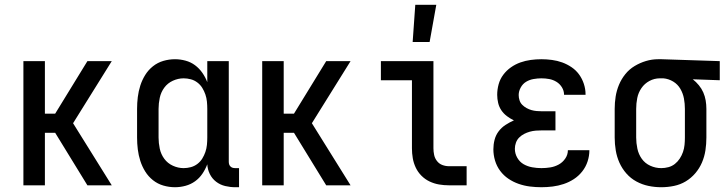

<svg xmlns="http://www.w3.org/2000/svg" viewBox="-20 -776 3040 804"><path d="M78 0V-520H168V-300H211L346 -520H448L286 -260L448 0H346L211 -220H168V0Z M713 8Q688 8 664 1Q640 -6 620.5 -21.5Q601 -37 588 -58Q575 -79 567.5 -102.5Q560 -126 557 -150.5Q554 -175 554 -200V-320Q554 -345 557 -369.5Q560 -394 567.5 -417.5Q575 -441 588 -462Q601 -483 620.5 -498.5Q640 -514 664 -521Q688 -528 713 -528Q735 -528 757 -522Q779 -516 796.5 -503Q814 -490 827 -471.5Q840 -453 848 -432V-520H938V-99Q938 -93 939.5 -88Q941 -83 945 -79Q949 -75 954 -73.5Q959 -72 965 -72H981V8H965Q944 8 923 3Q902 -2 885 -15Q868 -28 858.5 -47.5Q849 -67 848 -88Q840 -67 827.5 -48.5Q815 -30 797 -17Q779 -4 757 2Q735 8 713 8ZM749 -72Q764 -72 779 -76Q794 -80 806.5 -89.5Q819 -99 827 -112Q835 -125 840 -139.5Q845 -154 846.5 -169.5Q848 -185 848 -200V-320Q848 -335 846.5 -350.5Q845 -366 840 -380.5Q835 -395 827 -408Q819 -421 806.5 -430.5Q794 -440 779 -444Q764 -448 749 -448Q726 -448 704 -438Q682 -428 668 -409Q654 -390 649 -366.5Q644 -343 644 -320V-200Q644 -177 649 -153.5Q654 -130 668 -111Q682 -92 704 -82Q726 -72 749 -72Z M1078 0V-520H1168V-300H1211L1346 -520H1448L1286 -260L1448 0H1346L1211 -220H1168V0Z M1708 -600 1719 -756H1807L1779 -600ZM1860 0Q1839 0 1818.5 -3.5Q1798 -7 1779 -16Q1760 -25 1745 -40Q1730 -55 1721 -74Q1712 -93 1708.5 -113.5Q1705 -134 1705 -155V-440H1575V-520H1795V-155Q1795 -141 1798 -127Q1801 -113 1810 -101.5Q1819 -90 1832.5 -85Q1846 -80 1860 -80H1934V0Z M2247 8Q2223 8 2199 5Q2175 2 2152 -6Q2129 -14 2109 -27.5Q2089 -41 2074.5 -60.5Q2060 -80 2053 -103.5Q2046 -127 2046 -151Q2046 -171 2051 -190.5Q2056 -210 2068 -226Q2080 -242 2097 -253Q2114 -264 2132 -272Q2117 -279 2103 -289.5Q2089 -300 2079.5 -314Q2070 -328 2066 -345Q2062 -362 2062 -379Q2062 -401 2068 -423Q2074 -445 2087.5 -463Q2101 -481 2119.5 -494Q2138 -507 2159 -514.5Q2180 -522 2202.5 -525Q2225 -528 2247 -528Q2269 -528 2291.5 -525Q2314 -522 2334.5 -514.5Q2355 -507 2373.5 -494.5Q2392 -482 2405 -464Q2418 -446 2425 -424.5Q2432 -403 2432 -381V-379H2342Q2342 -396 2333 -410.5Q2324 -425 2310 -433.5Q2296 -442 2280 -445Q2264 -448 2247 -448Q2231 -448 2214 -445Q2197 -442 2183 -433.5Q2169 -425 2160.5 -409.5Q2152 -394 2152 -378Q2152 -367 2155.5 -356Q2159 -345 2167 -337Q2175 -329 2185 -323.5Q2195 -318 2205.5 -315Q2216 -312 2227.5 -311Q2239 -310 2250 -310H2306V-230H2250Q2237 -230 2224 -229Q2211 -228 2198.5 -224.5Q2186 -221 2174.5 -215Q2163 -209 2154 -200Q2145 -191 2140.5 -178.5Q2136 -166 2136 -153Q2136 -133 2146 -115.5Q2156 -98 2172.5 -88.5Q2189 -79 2208.5 -75.5Q2228 -72 2247 -72Q2266 -72 2284.5 -75Q2303 -78 2319.5 -87Q2336 -96 2347 -112Q2358 -128 2358 -147H2448V-146Q2448 -123 2440.5 -100Q2433 -77 2418 -58Q2403 -39 2383 -26Q2363 -13 2340.5 -5.5Q2318 2 2294.5 5Q2271 8 2247 8Z M2749 8Q2722 8 2695.5 2.5Q2669 -3 2645 -16Q2621 -29 2603 -49.5Q2585 -70 2574 -94.5Q2563 -119 2558.5 -146Q2554 -173 2554 -200V-320Q2554 -346 2558 -371.5Q2562 -397 2572 -421Q2582 -445 2598.5 -465.5Q2615 -486 2637.5 -499.5Q2660 -513 2685 -520.5Q2710 -528 2736 -528H2750L2994 -520V-440L2881 -444Q2895 -433 2906.5 -419Q2918 -405 2925 -389Q2932 -373 2935 -355.5Q2938 -338 2938 -320V-200Q2938 -173 2934 -146.5Q2930 -120 2919.5 -95.5Q2909 -71 2891.5 -50.5Q2874 -30 2851.5 -16.5Q2829 -3 2802.5 2.5Q2776 8 2749 8ZM2749 -72Q2764 -72 2779 -76Q2794 -80 2806 -89.5Q2818 -99 2826.5 -112Q2835 -125 2840 -139.5Q2845 -154 2846.5 -169.5Q2848 -185 2848 -200V-320Q2848 -342 2844 -363.5Q2840 -385 2829 -404Q2818 -423 2799 -434.5Q2780 -446 2758 -448H2743Q2720 -448 2699.5 -437Q2679 -426 2666 -407Q2653 -388 2648.5 -365.5Q2644 -343 2644 -320V-200Q2644 -177 2649 -153.5Q2654 -130 2667.5 -111Q2681 -92 2703 -82Q2725 -72 2749 -72Z"/></svg>

Font: Iosevka SS18 Medium
Style: Regular
Weight: 500
Monospace: yes
Designer: Belleve Invis
Foundry: Belleve Invis
Version: Version 25.1.1; ttfautohint (v1.8.4)